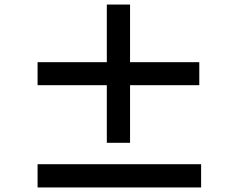

<svg xmlns="http://www.w3.org/2000/svg" viewBox="-20 -832 1040 843"><path d="M551 -458H855V-559H551V-812H449V-559H145V-458H449V-205H551ZM863 -9V-111H145V-9Z"/></svg>

Font: Source Han Sans CN
Style: Bold
Weight: 700
Designer: Ryoko NISHIZUKA 西塚涼子 (kana, bopomofo & ideographs); Paul D. Hunt (Latin, Greek & Cyrillic); Sandoll Communications 산돌커뮤니
Foundry: Adobe
Version: Version 2.001;hotconv 1.0.107;makeotfexe 2.5.65593